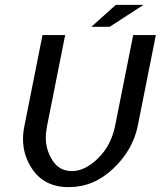

<svg xmlns="http://www.w3.org/2000/svg" viewBox="-20 -770 665 794"><path d="M81.1 -250 155.8 -625H249.5L174.8 -250Q169.4 -223.1 169.4 -199.2Q169.4 -150.4 197.3 -106.4Q225.1 -62.5 277.8 -62.5Q331.1 -62.5 385.3 -115.2Q439.5 -168 456.1 -250L530.8 -625H624.5L549.8 -250Q529.8 -150.4 448.7 -73.2Q367.7 3.9 264.6 3.9Q162.1 3.9 111.8 -73.2Q75.2 -128.4 75.2 -195.3Q75.2 -221.7 81.1 -250ZM357.9 -659.2 459 -750H573.7L433.6 -659.2Z"/></svg>

Font: Juliett
Style: Bold Italic
Weight: 700
Italic angle: -11.25°
Designer: GGBotNet
Foundry: GGBotNet
Version: 0.60